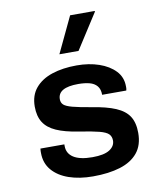

<svg xmlns="http://www.w3.org/2000/svg" viewBox="-85 -829 771 909"><g transform="rotate(-10 300.0 -375.0)"><path d="M289 10Q224 10 173.5 -7.5Q123 -25 94 -59Q65 -93 65 -142Q65 -146 65 -151Q65 -156 66 -163H181V-155Q181 -119 211.5 -99.5Q242 -80 302 -80Q358 -80 384.5 -97Q411 -114 411 -141Q411 -160 399.5 -172Q388 -184 355.5 -192.5Q323 -201 258 -211Q193 -221 152.5 -239Q112 -257 93 -287Q74 -317 74 -363Q74 -417 103.5 -452Q133 -487 184.5 -504Q236 -521 303 -521Q362 -521 410 -504.5Q458 -488 487 -457.5Q516 -427 516 -383Q516 -380 516 -375Q516 -370 514 -363H398Q398 -390 385 -405.5Q372 -421 349 -427Q326 -433 295 -433Q197 -433 197 -377Q197 -360 208 -350Q219 -340 249 -332Q279 -324 338 -314Q409 -303 452.5 -284.5Q496 -266 515.5 -235.5Q535 -205 535 -156Q535 -97 505 -60.5Q475 -24 420 -7Q365 10 289 10ZM232 -587 314 -760H432L433 -757L324 -587Z"/></g></svg>

Font: Chivo Mono Medium SemiBold
Style: Regular
Weight: 600
Monospace: yes
Version: Version 1.008